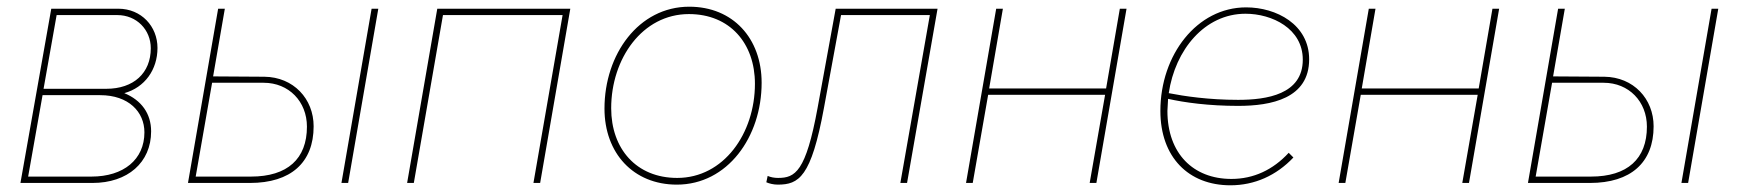

<svg xmlns="http://www.w3.org/2000/svg" viewBox="-20 -546 5191 573"><path d="M41 0H256C361 0 431 -61 431 -154C431 -207 402 -247 351 -268C412 -285 450 -338 450 -403C450 -467 402 -520 333 -520H133ZM64 -19 107 -262H279C364 -262 411 -212 411 -151C411 -70 349 -19 253 -19ZM110 -281 149 -501H330C388 -501 430 -457 430 -402C430 -328 379 -281 297 -281Z M541 0H726C848 0 916 -61 916 -169C916 -251 856 -316 769 -317L616 -318L651 -520H631ZM999 0H1019L1109 -520H1089ZM564 -19 613 -299H767C842 -299 896 -243 896 -168C896 -72 838 -19 729 -19Z M1195 0H1215L1302 -501H1659L1572 0H1592L1682 -520H1285Z M2000 5C2151 5 2253 -137 2253 -299C2253 -432 2167 -526 2037 -526C1886 -526 1784 -384 1784 -222C1784 -89 1870 5 2000 5ZM2001 -15C1879 -15 1804 -102 1804 -223C1804 -371 1897 -504 2036 -504C2158 -504 2233 -417 2233 -296C2233 -148 2140 -15 2001 -15Z M2301 5C2364 5 2401 -17 2439 -224L2490 -501H2755L2667 0H2687L2778 -520H2474L2420 -224C2385 -33 2353 -15 2302 -15C2291 -15 2280 -17 2271 -21L2267 -2C2276 2 2289 5 2301 5Z M3322 -520 3281 -282H2932L2973 -520H2953L2863 0H2883L2929 -263H3278L3232 0H3252L3342 -520Z M3652 7C3724 7 3789 -22 3840 -76L3826 -90C3779 -39 3721 -12 3655 -12C3541 -12 3464 -88 3464 -215L3466 -251C3515 -240 3587 -230 3675 -230C3774 -230 3887 -252 3887 -369C3887 -473 3789 -524 3699 -524C3552 -524 3443 -382 3443 -215C3443 -77 3527 7 3652 7ZM3468 -268C3487 -397 3575 -505 3697 -505C3776 -505 3868 -461 3868 -368C3868 -264 3760 -248 3675 -248C3587 -248 3514 -259 3468 -268Z M4434 -520 4393 -282H4044L4085 -520H4065L3975 0H3995L4041 -263H4390L4344 0H4364L4454 -520Z M4540 0H4725C4847 0 4915 -61 4915 -169C4915 -251 4855 -316 4768 -317L4615 -318L4650 -520H4630ZM4998 0H5018L5108 -520H5088ZM4563 -19 4612 -299H4766C4841 -299 4895 -243 4895 -168C4895 -72 4837 -19 4728 -19Z"/></svg>

Font: Fixel Text 20240404 Thin
Style: Italic
Weight: 100
Width: 4
Italic angle: -10°
Designer: AlfaBravo + MacPaw
Foundry: Kyrylo Tkachov, Marchela Mozhyna, Serhii Makarenko, Maria Weinstein, Zakhar Kryvoshyya
Version: Version 1.211;Glyphs 3.2 (3225)